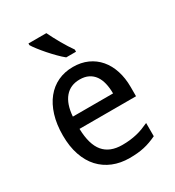

<svg xmlns="http://www.w3.org/2000/svg" viewBox="-185 -875 906 994"><g transform="rotate(-30 267.5 -378.0)"><path d="M296.9 9.8Q243.2 9.8 198.7 -8.3Q154.3 -26.4 122.3 -61Q90.3 -95.7 72.8 -147Q55.2 -198.2 55.2 -264.2Q55.2 -330.6 71.3 -382.8Q87.4 -435.1 116.7 -471.4Q146 -507.8 186.8 -526.9Q227.5 -545.9 276.9 -545.9Q325.2 -545.9 363.8 -528.6Q402.3 -511.2 429.2 -479.7Q456.1 -448.2 470.5 -404.1Q484.9 -359.9 484.9 -306.2V-251H147Q149.4 -156.7 186.8 -112.3Q224.1 -67.9 297.9 -67.9Q322.8 -67.9 344 -70.3Q365.2 -72.8 385 -77.4Q404.8 -82 423.3 -89.1Q441.9 -96.2 460.9 -105V-25.9Q441.4 -16.6 422.6 -9.8Q403.8 -2.9 384 1.5Q364.3 5.9 343 7.8Q321.8 9.8 296.9 9.8ZM274.9 -472.2Q219.2 -472.2 186.8 -434.1Q154.3 -396 148.9 -323.2H389.2Q389.2 -356.4 382.6 -384Q376 -411.6 362.1 -431.2Q348.1 -450.7 326.7 -461.4Q305.2 -472.2 274.9 -472.2ZM331.1 -606H272.5Q255.4 -619.6 235.4 -639.9Q215.3 -660.2 196.5 -681.6Q177.7 -703.1 162.4 -722.9Q147 -742.7 139.2 -755.9V-766.1H246.1Q253.9 -749.5 264.4 -729.7Q274.9 -710 286.1 -690.2Q297.4 -670.4 309.1 -651.9Q320.8 -633.3 331.1 -619.1Z"/></g></svg>

Font: Droid Sans
Style: Regular
Weight: 400
Foundry: Ascender Corporation
Version: Version 1.00 build 114